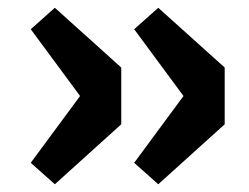

<svg xmlns="http://www.w3.org/2000/svg" viewBox="-20 -499 640 494"><path d="M121.1 -24.9 59.1 -80.1 186 -252 59.1 -423.8 121.1 -479 292 -325.2V-179.2ZM387.2 -24.9 325.2 -80.1 452.1 -252 325.2 -423.8 387.2 -479 558.1 -325.2V-179.2Z"/></svg>

Font: Office Code Pro D Bold
Style: Regular
Weight: 700
Designer: Nathan Rutzky & Paul D. Hunt
Foundry: Adobe Systems Incorporated
Version: Version 1.004;PS 001.004;hotconv 1.0.70;makeotf.lib2.5.58329